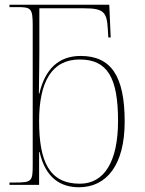

<svg xmlns="http://www.w3.org/2000/svg" viewBox="-20 -780 610 810"><path d="M313 10C429 10 506 -83 506 -267C506 -460 448 -544 320 -544C228 -544 170 -489 146 -385H144C145 -459 146 -522 146 -560V-745H335C419 -745 431 -728 435 -655L437 -622H447L441 -760H20V-750H51C111 -750 118 -746 118 -672V-84C118 -14 114 -10 41 -10H20V0H145V-139H147C172 -28 237 10 313 10ZM317 -5C187 -5 145 -100 145 -269C145 -434 198 -529 316 -529C433 -529 478 -453 478 -270C478 -97 419 -5 317 -5Z"/></svg>

Font: Noto Serif Display Thin
Style: Regular
Weight: 100
Designer: Monotype Design Team
Foundry: Monotype Imaging Inc.
Version: Version 2.009